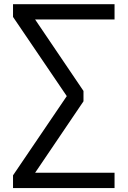

<svg xmlns="http://www.w3.org/2000/svg" viewBox="-20 -831 626 942"><path d="M43.9 91.8V29.3L307.6 -359.4L43.9 -748V-810.5H542V-735.4H152.3L389.6 -384.8V-334L152.3 16.6H542V91.8Z"/></svg>

Font: Min Sans
Style: Regular
Weight: 400
Designer: Jinseong-Kim, NotoSansCJK, Nunito
Foundry: Jinseong-Kim
Version: Version 1.400;Glyphs 3.1.2 (3151)